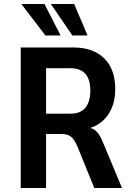

<svg xmlns="http://www.w3.org/2000/svg" viewBox="-20 -943 669 963"><path d="M84 0V-705H346Q447 -705 502.5 -650.5Q558 -596 558 -496Q558 -441 540.5 -401Q523 -361 495 -336.5Q467 -312 434 -302V-300L443 -298Q458 -292 471.5 -275Q485 -258 498 -225L592 0H453L368 -209Q358 -232 347 -246Q336 -260 321.5 -265.5Q307 -271 284 -271H211V0ZM211 -373H335Q384 -373 408.5 -403Q433 -433 433 -489Q433 -545 408 -573Q383 -601 331 -601H211ZM343 -765 235 -923H352L419 -765ZM208 -765 87 -923H203L284 -765Z"/></svg>

Font: Nunito Sans 7pt Condensed
Style: Bold
Weight: 700
Width: 3
Designer: Vernon Adams
Foundry: Vernon Adams
Version: Version 3.101;gftools[0.9.27]